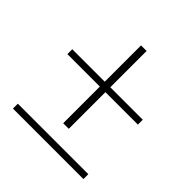

<svg xmlns="http://www.w3.org/2000/svg" viewBox="-153 -663 778 778"><g transform="rotate(45 236.0 -274.0)"><path d="M220 -102V-312H34V-340H220V-548H252V-340H438V-312H252V-102ZM34 0V-28H438V0Z"/></g></svg>

Font: Assistant ExtraLight ExtraLight
Style: Regular
Weight: 250
Version: Version 3.000